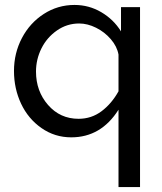

<svg xmlns="http://www.w3.org/2000/svg" viewBox="-20 -551 663 784"><path d="M37.1 -261.2Q37.1 -334 69.6 -395.8Q102.1 -457.5 158.9 -494.1Q215.8 -530.8 284.2 -530.8Q343.3 -530.8 393.6 -501.2Q443.8 -471.7 474.1 -422.9V-522H551.8V212.9H463.9V-103Q392.6 9.8 271 9.8Q203.6 9.8 149.4 -28.1Q95.2 -65.9 66.2 -127.4Q37.1 -189 37.1 -261.2ZM463.9 -178.2V-328.1Q458 -361.3 432.6 -390.9Q407.2 -420.4 372.3 -437.7Q337.4 -455.1 303.2 -455.1Q253.4 -455.1 212.4 -426.5Q171.4 -397.9 149.2 -353.3Q127 -308.6 127 -258.8Q127 -178.7 176.3 -122.3Q225.6 -65.9 300.8 -65.9Q353.5 -65.9 394.8 -96.9Q436 -127.9 463.9 -178.2Z"/></svg>

Font: Rawline Medium
Style: Regular
Weight: 500
Designer: Matt McInerney, Pablo Impallari, Rodrigo Fuenzalida
Foundry: Matt McInerney, Pablo Impallari, Rodrigo Fuenzalida
Version: Version 4.020;PS 004.020;hotconv 1.0.88;makeotf.lib2.5.64775